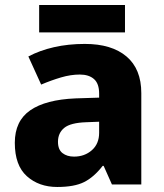

<svg xmlns="http://www.w3.org/2000/svg" viewBox="-20 -735 653 765"><path d="M318 -560Q425 -560 484 -510Q543 -460 543 -364V0H426L393 -74H389Q354 -29 315 -9.5Q276 10 208 10Q135 10 87 -33Q39 -76 39 -166Q39 -253 100.5 -295.5Q162 -338 281 -343L375 -346V-362Q375 -402 354.5 -420Q334 -438 298 -438Q262 -438 223 -426.5Q184 -415 144 -398L93 -510Q138 -534 195 -547Q252 -560 318 -560ZM324 -248Q261 -246 236 -225.5Q211 -205 211 -170Q211 -139 229 -125Q247 -111 275 -111Q317 -111 346 -136.5Q375 -162 375 -206V-250ZM478 -715V-606H136V-715Z"/></svg>

Font: Noto Sans Myanmar ExtraBold
Style: Regular
Weight: 800
Designer: Monotype Design Team
Foundry: Monotype Imaging Inc.
Version: Version 2.107; ttfautohint (v1.8.4.7-5d5b)